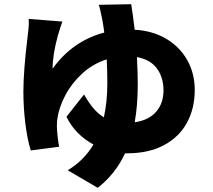

<svg xmlns="http://www.w3.org/2000/svg" viewBox="-20 -816 1017 918"><path d="M256.8 -646.5Q231.4 -553.7 231.4 -487.3Q279.3 -554.7 342.3 -598.1Q405.3 -641.6 478.5 -660.2Q477.5 -672.9 469.7 -718.8Q458 -778.3 452.1 -793L607.4 -795.9Q615.2 -747.1 624 -673.8Q710 -668.9 774.9 -630.4Q839.8 -591.8 875.5 -528.3Q911.1 -464.8 911.1 -385.7Q911.1 -297.9 874 -229.5Q836.9 -161.1 764.2 -122.1Q691.4 -83 587.9 -83H578.1Q531.2 16.6 447.3 82L303.7 -2Q380.9 -47.9 426.8 -125Q384.8 -147.5 351.6 -181.2Q318.4 -214.8 297.9 -257.8L381.8 -364.3Q403.3 -326.2 425.8 -299.3Q448.2 -272.5 476.6 -254.9Q493.2 -330.1 493.2 -418Q493.2 -475.6 490.2 -532.2Q422.9 -510.7 372.1 -463.4Q321.3 -416 292 -359.9Q262.7 -303.7 254.9 -252.9Q252 -234.4 252 -211.9Q252 -195.3 255.4 -164.6Q258.8 -133.8 262.7 -114.3L127 -96.7Q110.4 -150.4 101.1 -226.6Q91.8 -302.7 91.8 -377.9Q91.8 -474.6 111.3 -635.7L114.3 -661.1Q119.1 -697.3 117.2 -725.6L278.3 -712.9Q267.6 -683.6 256.8 -646.5ZM761.7 -383.8Q761.7 -445.3 730.5 -488.3Q699.2 -531.2 634.8 -543Q638.7 -460.9 638.7 -417Q638.7 -310.5 624 -231.4Q691.4 -241.2 726.6 -281.7Q761.7 -322.3 761.7 -383.8Z"/></svg>

Font: Min Sans Black
Style: Regular
Weight: 900
Designer: Jinseong-Kim, NotoSansCJK, Nunito
Foundry: Jinseong-Kim
Version: Version 1.000